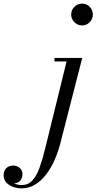

<svg xmlns="http://www.w3.org/2000/svg" viewBox="-230 -780 532 1060"><path d="M-112 260Q-135 260 -157.8 251.8Q-180.5 243.5 -195.2 227.5Q-210 211.5 -210 188.5Q-210 170.5 -202.8 158.2Q-195.5 146 -183.8 140Q-172 134 -158 134Q-135.5 134 -120.8 147.2Q-106 160.5 -106 183Q-106 202 -118.5 217.2Q-131 232.5 -156 232.5Q-177.5 232.5 -193.2 219.8Q-209 207 -209 188.5H-190Q-190 202 -178.8 214Q-167.5 226 -149.2 233.8Q-131 241.5 -109.5 241.5Q-74.5 241.5 -51.2 216.2Q-28 191 -11.8 146.2Q4.5 101.5 18.5 43.5L137.5 -440.5H71V-460H224L103 11.5Q91 58.5 71.5 103Q52 147.5 24.8 183Q-2.5 218.5 -36.5 239.2Q-70.5 260 -112 260ZM223 -639.5Q198.5 -639.5 180.8 -657.5Q163 -675.5 163 -700Q163 -725 180.8 -742.5Q198.5 -760 223 -760Q248 -760 265.2 -742.5Q282.5 -725 282.5 -700Q282.5 -675.5 265.2 -657.5Q248 -639.5 223 -639.5Z"/></svg>

Font: Bodoni Moda
Style: Italic
Weight: 400
Italic angle: -13°
Designer: Owen Earl
Foundry: indestructible type
Version: Version 2.005